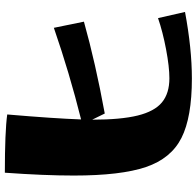

<svg xmlns="http://www.w3.org/2000/svg" viewBox="-30 -786 830 811"><g transform="rotate(-90 385.5 -380.0)"><path d="M50 -484Q50 -609 62 -775Q235 -775 308 -765Q291 -566 287 -453Q483 -502 674 -568L700 -441Q525 -392 312 -353L286 -406Q286 -285 303.5 -214Q321 -143 359 -111.5Q397 -80 461 -80Q509 -80 583 -94Q657 -108 715 -128L741 -14Q586 15 460 15Q296 15 209 -29Q122 -73 86 -179Q50 -285 50 -484Z"/></g></svg>

Font: Otomanopee One
Style: Regular
Weight: 400
Designer: Das Ende der Wildnis
Foundry: Gutenberg Labo
Version: Version 3.005